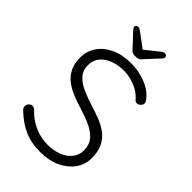

<svg xmlns="http://www.w3.org/2000/svg" viewBox="-262 -981 1087 1087"><g transform="rotate(45 281.0 -437.5)"><path d="M287.2 10Q211.2 10.8 155.2 -13.9Q99.2 -38.5 47.5 -88.5Q42.8 -92.8 39.5 -98.9Q36.2 -105 36.2 -113Q36.2 -124.8 45.6 -134.8Q55 -144.8 67.2 -144.8Q78.8 -144.8 88.5 -135Q128 -92.8 177.5 -70.8Q227 -48.8 284.2 -48.8Q331.8 -48.8 369.5 -64Q407.2 -79.2 429.2 -107Q451.2 -134.8 451.2 -171.8Q450.5 -217.5 425.8 -246Q401 -274.5 359.9 -293.1Q318.8 -311.8 269.2 -326.5Q228 -339 190.8 -354.4Q153.5 -369.8 124.9 -392.2Q96.2 -414.8 80 -447.8Q63.8 -480.8 63.8 -527.5Q63.8 -580.5 92 -621.6Q120.2 -662.8 171.6 -686.4Q223 -710 291.2 -710Q350.2 -710 404.6 -689.8Q459 -669.5 491 -631.2Q505.8 -615 505.8 -602.2Q505.8 -591.5 495.9 -581.8Q486 -572 473.5 -572Q463.8 -572 457 -578.8Q439.5 -600.2 413.6 -616.5Q387.8 -632.8 356.2 -642Q324.8 -651.2 291.2 -651.2Q243.8 -651.2 206.4 -636.5Q169 -621.8 147.2 -594.9Q125.5 -568 125.5 -529.5Q125.5 -487.5 149.8 -460.5Q174 -433.5 213 -416Q252 -398.5 295.8 -384.2Q339.2 -371.8 378.8 -356.4Q418.2 -341 448.6 -317.9Q479 -294.8 496.2 -259.6Q513.5 -224.5 513.5 -172Q513.5 -121.2 484.6 -80.2Q455.8 -39.2 405.1 -15Q354.5 9.2 287.2 10ZM289.8 -804.8 272 -801.8 360.5 -872.2Q368.5 -878.8 375.2 -881.8Q382 -884.8 387.5 -884.8Q394.8 -884.8 399.5 -880.1Q404.2 -875.5 404.2 -869.5Q404.2 -865.5 402.4 -861.8Q400.5 -858 396 -853L319.5 -770.5Q313.2 -761.8 305.2 -758Q297.2 -754.2 286.2 -754.2H274.8Q263.8 -754.2 256.1 -758Q248.5 -761.8 241.5 -770.5L165 -852.2Q160.5 -857.2 158.6 -861Q156.8 -864.8 156.8 -868.8Q156.8 -874.8 161.6 -879.4Q166.5 -884 173.5 -884Q183.8 -884 200.5 -871.5Z"/></g></svg>

Font: Quicksand Variable Light
Style: Regular
Weight: 300
Designer: Andrew Paglinawan
Foundry: Andrew Paglinawan
Version: Version 3.004